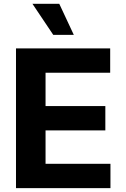

<svg xmlns="http://www.w3.org/2000/svg" viewBox="-20 -979 653 999"><path d="M63.2 0V-727.3H553.3V-600.5H217V-427.2H528.1V-300.4H217V-126.8H554.7V0ZM257.1 -797.6 148.8 -959.2H288.4L364 -797.6Z"/></svg>

Font: InterMG
Style: Bold
Weight: 700
Designer: Rasmus Andersson
Foundry: rsms
Version: Version 3.019;December 26, 2023;FontCreator 15.0.0.2955 64-b